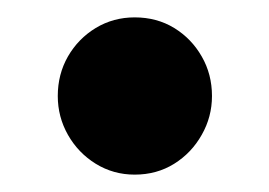

<svg xmlns="http://www.w3.org/2000/svg" viewBox="-20 -190 310 221"><path d="M135 11Q110.5 11 90.2 -1.5Q70 -14 58.2 -34.8Q46.5 -55.5 46.5 -79.5Q46.5 -104.5 58.2 -125Q70 -145.5 90.2 -157.8Q110.5 -170 135 -170Q160.5 -170 180.5 -157.8Q200.5 -145.5 212.2 -125Q224 -104.5 224 -79.5Q224 -55.5 212.2 -34.8Q200.5 -14 180.5 -1.5Q160.5 11 135 11Z"/></svg>

Font: Fraunces SemiBold
Style: Regular
Weight: 600
Version: Version 1.000;[b76b70a41]